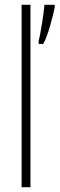

<svg xmlns="http://www.w3.org/2000/svg" viewBox="-20 -780 248 800"><path d="M107 0V-760H70V0ZM208 -750V-760H165C164 -732 147 -627 141 -610V-597H160C179 -628 201 -713 208 -750Z"/></svg>

Font: Noto Sans Telugu ExtraCondensed ExtraLight
Style: Regular
Weight: 200
Width: 2
Designer: Jelle Bosma - Monotype Design Team
Foundry: Monotype Imaging Inc.
Version: Version 2.005